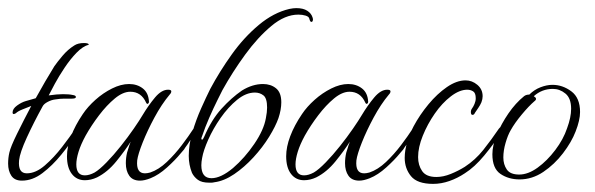

<svg xmlns="http://www.w3.org/2000/svg" viewBox="-28 -438 1465 473"><path d="M26 7Q8 7 0 -5Q-8 -17 -8 -35Q-8 -49 -5 -62Q-2 -76 14 -108.5Q30 -141 49 -177Q39 -173 27.5 -168.5Q16 -164 11 -159Q7 -157 6 -157Q3 -157 3 -161Q3 -170 14 -178Q25 -186 35.5 -189Q46 -192 60 -196Q71 -216 83.5 -237.5Q96 -259 106 -275Q113 -285 126 -300.5Q139 -316 155 -326Q164 -332 179 -332Q190 -332 191 -328Q176 -324 160.5 -308Q145 -292 131 -271Q117 -250 107 -231.5Q97 -213 92 -203Q113 -206 127 -206Q135 -206 141 -205.5Q147 -205 151 -204Q159 -203 159 -199Q159 -195 149 -195Q141 -195 130.5 -195Q120 -195 108 -193Q99 -192 89.5 -187Q80 -182 77 -176Q55 -136 38 -99Q21 -62 19 -43Q16 -11 38 -11Q60 -11 82.5 -30.5Q105 -50 125 -76Q145 -102 157 -120Q161 -124 162 -124Q165 -124 165 -119Q165 -115 162 -110Q145 -84 123 -57Q101 -30 76.5 -11.5Q52 7 26 7Z M317 7Q299 7 290.5 -5Q282 -17 282 -36Q282 -49 285 -62Q286 -64 288 -71.5Q290 -79 294 -89Q280 -67 258.5 -40.5Q237 -14 211 -1Q196 6 181 6Q161 6 149 -9.5Q137 -25 137 -53Q137 -76 147 -102.5Q157 -129 176 -157Q188 -175 207 -192Q226 -209 248 -220Q270 -231 290 -231Q310 -231 324 -220Q338 -209 339 -187Q339 -184 336.5 -182.5Q334 -181 332 -185Q320 -212 293 -212Q275 -212 255 -195.5Q235 -179 216 -154Q197 -129 183 -104Q171 -82 165.5 -64Q160 -46 160 -33Q160 -6 181 -6Q192 -6 205 -13Q217 -20 234.5 -38Q252 -56 269.5 -78Q287 -100 301.5 -121Q316 -142 323 -154Q338 -179 354 -198Q370 -217 386 -217Q394 -217 394 -213Q394 -209 390 -205Q370 -181 352.5 -148.5Q335 -116 323.5 -87Q312 -58 310 -43Q307 -11 329 -11Q332 -11 335 -11.5Q338 -12 342 -13Q363 -20 383 -39Q403 -58 420 -80.5Q437 -103 448 -120Q451 -124 453 -124Q456 -124 456 -119Q456 -116 453 -111Q446 -101 440 -91.5Q434 -82 428 -74Q426 -70 423 -67Q420 -64 417 -60Q404 -44 383.5 -25.5Q363 -7 343 1Q328 7 317 7Z M487 12Q469 12 459.5 5Q450 -2 445 -12Q441 -22 439 -32.5Q437 -43 437 -54Q437 -82 446 -112.5Q455 -143 467.5 -171Q480 -199 490 -219Q513 -262 543 -304Q573 -346 609.5 -376.5Q646 -407 685 -416Q690 -417 694 -417.5Q698 -418 702 -418Q719 -418 729 -411.5Q739 -405 742 -395Q742 -394 742.5 -393Q743 -392 743 -391Q743 -384 739 -384Q736 -384 734 -392Q733 -397 725 -399.5Q717 -402 707 -402Q674 -402 640.5 -374Q607 -346 576 -303.5Q545 -261 520 -216Q517 -210 507.5 -191Q498 -172 487.5 -148Q477 -124 470 -103Q466 -94 470 -94Q472 -94 475 -101Q493 -143 517.5 -170Q542 -197 568 -215Q594 -231 620 -231Q639 -231 652 -220.5Q665 -210 665 -186Q665 -168 658 -147Q651 -127 635 -101Q619 -75 596.5 -50.5Q574 -26 549 -9Q524 8 500 11Q496 12 493 12Q490 12 487 12ZM493 1Q516 1 546 -24Q575 -49 598.5 -83.5Q622 -118 627 -147Q630 -162 630 -173Q630 -196 621 -203Q612 -210 600 -210Q578 -210 556 -192Q534 -174 515.5 -147.5Q497 -121 485 -94Q473 -67 470 -49Q469 -44 468.5 -39.5Q468 -35 468 -31Q468 1 493 1Z M857 7Q839 7 830.5 -5Q822 -17 822 -36Q822 -49 825 -62Q826 -64 828 -71.5Q830 -79 834 -89Q820 -67 798.5 -40.5Q777 -14 751 -1Q736 6 721 6Q701 6 689 -9.5Q677 -25 677 -53Q677 -76 687 -102.5Q697 -129 716 -157Q728 -175 747 -192Q766 -209 788 -220Q810 -231 830 -231Q850 -231 864 -220Q878 -209 879 -187Q879 -184 876.5 -182.5Q874 -181 872 -185Q860 -212 833 -212Q815 -212 795 -195.5Q775 -179 756 -154Q737 -129 723 -104Q711 -82 705.5 -64Q700 -46 700 -33Q700 -6 721 -6Q732 -6 745 -13Q757 -20 774.5 -38Q792 -56 809.5 -78Q827 -100 841.5 -121Q856 -142 863 -154Q878 -179 894 -198Q910 -217 926 -217Q934 -217 934 -213Q934 -209 930 -205Q910 -181 892.5 -148.5Q875 -116 863.5 -87Q852 -58 850 -43Q847 -11 869 -11Q872 -11 875 -11.5Q878 -12 882 -13Q903 -20 923 -39Q943 -58 960 -80.5Q977 -103 988 -120Q991 -124 993 -124Q996 -124 996 -119Q996 -116 993 -111Q986 -101 980 -91.5Q974 -82 968 -74Q966 -70 963 -67Q960 -64 957 -60Q944 -44 923.5 -25.5Q903 -7 883 1Q868 7 857 7Z M1039 15Q1000 15 984.5 -4Q969 -23 969 -49Q969 -68 975.5 -89Q982 -110 991 -127Q1006 -155 1027.5 -181Q1049 -207 1073 -223.5Q1097 -240 1119 -240Q1135 -240 1148 -229Q1161 -218 1161 -201Q1161 -194 1158 -186Q1155 -179 1150.5 -172.5Q1146 -166 1142 -160Q1140 -155 1136 -155Q1132 -155 1132 -162Q1132 -167 1135 -171Q1138 -175 1141 -182Q1144 -189 1144 -196Q1144 -209 1137.5 -213Q1131 -217 1123 -217Q1104 -217 1082.5 -200.5Q1061 -184 1043 -158Q1025 -132 1013.5 -103.5Q1002 -75 1002 -51Q1002 -31 1012 -16.5Q1022 -2 1047 -2Q1064 -2 1082.5 -9.5Q1101 -17 1117 -27Q1143 -44 1162.5 -68.5Q1182 -93 1201 -121Q1204 -125 1206 -125Q1208 -125 1209 -121Q1210 -117 1207 -112Q1189 -84 1165 -55Q1141 -26 1117 -11Q1099 1 1079 8Q1059 15 1039 15Z M1252 4Q1225 4 1205 -9.5Q1185 -23 1185 -58Q1185 -80 1196 -106.5Q1207 -133 1224.5 -158.5Q1242 -184 1263 -201Q1268 -205 1276 -205Q1288 -217 1303.5 -223Q1319 -229 1333 -229Q1358 -229 1379.5 -213Q1401 -197 1401 -162Q1401 -142 1390 -114Q1380 -88 1359 -60.5Q1338 -33 1310.5 -14.5Q1283 4 1252 4ZM1251 -8Q1273 -8 1296.5 -25Q1320 -42 1340 -68.5Q1360 -95 1369 -122Q1379 -149 1379 -170Q1379 -196 1365 -207.5Q1351 -219 1334 -219Q1307 -219 1287 -201Q1297 -195 1289 -189Q1275 -177 1257.5 -156Q1240 -135 1230 -117Q1223 -105 1217.5 -86Q1212 -67 1212 -50Q1212 -33 1220.5 -20.5Q1229 -8 1251 -8Z"/></svg>

Font: Waterfall
Style: Regular
Weight: 400
Designer: Robert E. Leuschke
Foundry: Robert E. Leuschke
Version: Version 1.010; ttfautohint (v1.8.3)